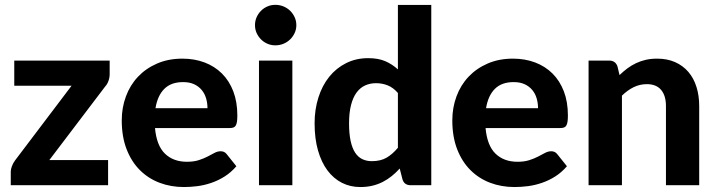

<svg xmlns="http://www.w3.org/2000/svg" viewBox="-20 -766 2964 794"><path d="M433.5 -459.5Q433.5 -445 428.5 -431.2Q423.5 -417.5 415.5 -409L184 -104H427V0H24.5V-57Q24.5 -65.5 29.2 -78.5Q34 -91.5 42.5 -103L276 -411.5H39V-515.5H433.5Z M838 -318.5Q838 -340 832.2 -359.5Q826.5 -379 814 -394Q801.5 -409 782.5 -417.8Q763.5 -426.5 737 -426.5Q687.5 -426.5 659.5 -398.5Q631.5 -370.5 623 -318.5ZM621 -236.5Q627.5 -164 662.2 -130.5Q697 -97 753 -97Q781.5 -97 802.2 -103.8Q823 -110.5 838.8 -118.8Q854.5 -127 867.2 -133.8Q880 -140.5 892.5 -140.5Q908.5 -140.5 917.5 -128.5L957.5 -78.5Q935.5 -53 909 -36.2Q882.5 -19.5 854 -9.8Q825.5 0 796.5 3.8Q767.5 7.5 740.5 7.5Q686.5 7.5 639.8 -10.2Q593 -28 558.2 -62.8Q523.5 -97.5 503.5 -149Q483.5 -200.5 483.5 -268.5Q483.5 -321 500.8 -367.5Q518 -414 550.5 -448.5Q583 -483 629.5 -503.2Q676 -523.5 734.5 -523.5Q784 -523.5 825.8 -507.8Q867.5 -492 897.8 -462Q928 -432 944.8 -388.2Q961.5 -344.5 961.5 -288.5Q961.5 -273 960 -263Q958.5 -253 955 -247Q951.5 -241 945.5 -238.8Q939.5 -236.5 930 -236.5Z M1189 -515.5V0H1051V-515.5ZM1205.5 -662Q1205.5 -644.5 1198.5 -629.5Q1191.5 -614.5 1179.8 -603Q1168 -591.5 1152.2 -585Q1136.5 -578.5 1118.5 -578.5Q1101.5 -578.5 1086.2 -585Q1071 -591.5 1059.5 -603Q1048 -614.5 1041.2 -629.5Q1034.5 -644.5 1034.5 -662Q1034.5 -679.5 1041.2 -694.8Q1048 -710 1059.5 -721.5Q1071 -733 1086.2 -739.5Q1101.5 -746 1118.5 -746Q1136.5 -746 1152.2 -739.5Q1168 -733 1179.8 -721.5Q1191.5 -710 1198.5 -694.8Q1205.5 -679.5 1205.5 -662Z M1625.5 -381.5Q1606 -404 1583.2 -413Q1560.5 -422 1535 -422Q1510 -422 1489.5 -412.5Q1469 -403 1454.2 -382.8Q1439.5 -362.5 1431.5 -331Q1423.5 -299.5 1423.5 -256Q1423.5 -213 1430 -183Q1436.5 -153 1448.8 -134.5Q1461 -116 1478.5 -107.8Q1496 -99.5 1517.5 -99.5Q1554 -99.5 1578.8 -114Q1603.5 -128.5 1625.5 -155ZM1763.5 -745.5V0H1678.5Q1652 0 1644.5 -24L1633 -69Q1617.5 -52 1600.2 -38Q1583 -24 1563 -13.8Q1543 -3.5 1520 2Q1497 7.5 1470 7.5Q1428.5 7.5 1394 -10Q1359.5 -27.5 1334.2 -61.2Q1309 -95 1295 -144Q1281 -193 1281 -256Q1281 -313.5 1296.8 -363Q1312.5 -412.5 1341.5 -448.5Q1370.5 -484.5 1411.5 -505Q1452.5 -525.5 1502.5 -525.5Q1544.5 -525.5 1573.2 -513Q1602 -500.5 1625.5 -479V-745.5Z M2205 -318.5Q2205 -340 2199.2 -359.5Q2193.5 -379 2181 -394Q2168.5 -409 2149.5 -417.8Q2130.5 -426.5 2104 -426.5Q2054.5 -426.5 2026.5 -398.5Q1998.5 -370.5 1990 -318.5ZM1988 -236.5Q1994.5 -164 2029.2 -130.5Q2064 -97 2120 -97Q2148.5 -97 2169.2 -103.8Q2190 -110.5 2205.8 -118.8Q2221.5 -127 2234.2 -133.8Q2247 -140.5 2259.5 -140.5Q2275.5 -140.5 2284.5 -128.5L2324.5 -78.5Q2302.5 -53 2276 -36.2Q2249.5 -19.5 2221 -9.8Q2192.5 0 2163.5 3.8Q2134.5 7.5 2107.5 7.5Q2053.5 7.5 2006.8 -10.2Q1960 -28 1925.2 -62.8Q1890.5 -97.5 1870.5 -149Q1850.5 -200.5 1850.5 -268.5Q1850.5 -321 1867.8 -367.5Q1885 -414 1917.5 -448.5Q1950 -483 1996.5 -503.2Q2043 -523.5 2101.5 -523.5Q2151 -523.5 2192.8 -507.8Q2234.5 -492 2264.8 -462Q2295 -432 2311.8 -388.2Q2328.5 -344.5 2328.5 -288.5Q2328.5 -273 2327 -263Q2325.5 -253 2322 -247Q2318.5 -241 2312.5 -238.8Q2306.5 -236.5 2297 -236.5Z M2542 -455.5Q2557.5 -470.5 2574.2 -483Q2591 -495.5 2609.8 -504.5Q2628.5 -513.5 2650.2 -518.5Q2672 -523.5 2697.5 -523.5Q2739.5 -523.5 2772 -509Q2804.5 -494.5 2826.8 -468.5Q2849 -442.5 2860.2 -406.5Q2871.5 -370.5 2871.5 -327.5V0H2734V-327.5Q2734 -370.5 2714 -394.2Q2694 -418 2655 -418Q2626 -418 2600.5 -405.5Q2575 -393 2552 -370.5V0H2414V-515.5H2499Q2525 -515.5 2533.5 -491.5Z"/></svg>

Font: LatoLatin Heavy
Style: Regular
Weight: 800
Designer: Lukasz Dziedzic with Adam Twardoch and Botio Nikoltchev
Foundry: tyPoland Lukasz Dziedzic
Version: Version 2.015; 2015-08-06; http://www.latofonts.com/